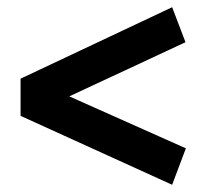

<svg xmlns="http://www.w3.org/2000/svg" viewBox="-20 -624 585 532"><path d="M457 -112 37 -303V-406L457 -604L494 -507L172 -357L495 -213Z"/></svg>

Font: Bitter
Style: Bold
Weight: 700
Designer: Sol Matas, and Bitter project Authors
Foundry: Sol Matas
Version: Version 2.001